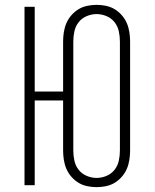

<svg xmlns="http://www.w3.org/2000/svg" viewBox="-20 -763 640 791"><path d="M378 8Q359 8 339.5 4Q320 0 303.5 -10Q287 -20 274 -35Q261 -50 253.5 -67.5Q246 -85 243 -104.5Q240 -124 240 -143V-349H123V0H81V-735H123V-386H240V-592Q240 -611 243 -630.5Q246 -650 253.5 -667.5Q261 -685 274 -700Q287 -715 303.5 -725Q320 -735 339.5 -739Q359 -743 378 -743Q397 -743 416.5 -739Q436 -735 452.5 -725Q469 -715 482 -700Q495 -685 502.5 -667.5Q510 -650 513 -630.5Q516 -611 516 -592V-143Q516 -124 513 -104.5Q510 -85 502.5 -67.5Q495 -50 482 -35Q469 -20 452.5 -10Q436 0 416.5 4Q397 8 378 8ZM378 -30Q399 -30 419 -38.5Q439 -47 452 -63.5Q465 -80 469.5 -101Q474 -122 474 -143V-592Q474 -613 469.5 -634Q465 -655 452 -671.5Q439 -688 419 -696.5Q399 -705 378 -705Q357 -705 337 -696.5Q317 -688 304 -671.5Q291 -655 286.5 -634Q282 -613 282 -592V-143Q282 -122 286.5 -101Q291 -80 304 -63.5Q317 -47 337 -38.5Q357 -30 378 -30Z"/></svg>

Font: Iosevka Extralight Extended
Style: Regular
Weight: 200
Width: 7
Monospace: yes
Designer: Belleve Invis
Foundry: Belleve Invis
Version: Version 32.5.0; ttfautohint (v1.8.4)